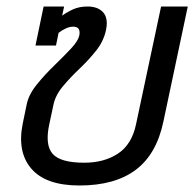

<svg xmlns="http://www.w3.org/2000/svg" viewBox="-20 -560 603 590"><path d="M224 10Q121 10 76.5 -41.5Q32 -93 50 -181L62 -239Q68 -269 92.5 -299.5Q117 -330 146 -358Q175 -386 198 -410.5Q221 -435 224 -453Q228 -478 205 -478Q194 -478 182 -472.5Q170 -467 160 -459L152 -420H89L114 -540H177L171 -512Q186 -523 205 -531.5Q224 -540 249 -540Q281 -540 297 -522Q313 -504 306 -469Q299 -434 275.5 -404.5Q252 -375 224 -348.5Q196 -322 173 -294.5Q150 -267 144 -237L131 -176Q118 -114 142 -87Q166 -60 239 -60Q300 -60 342.5 -88Q385 -116 398 -178L475 -540H557L482 -186Q461 -86 397 -38Q333 10 224 10Z"/></svg>

Font: Kanit Light
Style: Italic
Weight: 300
Italic angle: -12°
Designer: Katatrad Team
Foundry: CadsonDemak
Version: Version 2.000; ttfautohint (v1.8.3)